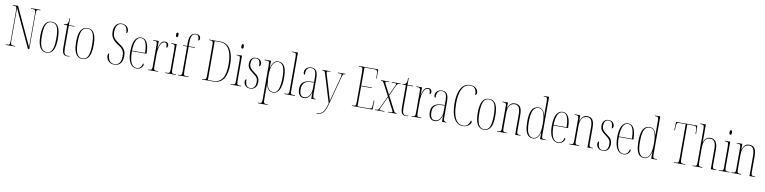

<svg xmlns="http://www.w3.org/2000/svg" viewBox="-9 -1954 13454 3376"><g transform="rotate(10 6718.0 -266.0)"><path d="M36 0V-10H54Q79 -10 91 -16Q103 -22 106.5 -40.5Q110 -59 110 -98V-616Q110 -655 106.5 -673.5Q103 -692 91 -698Q79 -704 54 -704H36V-714H131L447 -33V-616Q447 -655 443.5 -673.5Q440 -692 428 -698Q416 -704 391 -704H363V-714H531V-704H513Q488 -704 476 -698Q464 -692 460.5 -673.5Q457 -655 457 -616V0H432L120 -673V-98Q120 -59 123.5 -40.5Q127 -22 139 -16Q151 -10 176 -10H204V0Z M764 10Q689 10 648 -57Q607 -124 607 -267Q607 -405 645.5 -473.5Q684 -542 766 -542Q846 -542 883.5 -473Q921 -404 921 -267Q921 -122 881 -56Q841 10 764 10ZM765 0Q836 0 864.5 -66.5Q893 -133 893 -267Q893 -404 864.5 -468Q836 -532 764 -532Q693 -532 664 -468Q635 -404 635 -267Q635 -132 666.5 -66Q698 0 765 0Z M1136 10Q1085 10 1063.5 -22.5Q1042 -55 1042 -141V-526H982V-536Q1008 -538 1021.5 -543.5Q1035 -549 1042 -559Q1055 -576 1057 -601Q1059 -626 1060 -657H1070V-536H1170V-526H1070V-125Q1070 -50 1086.5 -25Q1103 0 1134 0Q1145 0 1154.5 -1Q1164 -2 1178 -5V5Q1153 10 1136 10Z M1403 10Q1328 10 1287 -57Q1246 -124 1246 -267Q1246 -405 1284.5 -473.5Q1323 -542 1405 -542Q1485 -542 1522.5 -473Q1560 -404 1560 -267Q1560 -122 1520 -56Q1480 10 1403 10ZM1404 0Q1475 0 1503.5 -66.5Q1532 -133 1532 -267Q1532 -404 1503.5 -468Q1475 -532 1403 -532Q1332 -532 1303 -468Q1274 -404 1274 -267Q1274 -132 1305.5 -66Q1337 0 1404 0Z M1974 10Q1923 10 1891.5 -11Q1860 -32 1845.5 -63Q1831 -94 1831 -124Q1831 -136 1835 -152Q1839 -168 1854 -168Q1854 -121 1866 -83Q1878 -45 1904.5 -22.5Q1931 0 1976 0Q2032 0 2063.5 -39Q2095 -78 2095 -163Q2095 -214 2082.5 -245Q2070 -276 2042.5 -300.5Q2015 -325 1970 -353Q1936 -375 1908 -402Q1880 -429 1863 -466.5Q1846 -504 1846 -557Q1846 -634 1883 -679Q1920 -724 1984 -724Q2025 -724 2053 -707Q2081 -690 2095.5 -664.5Q2110 -639 2110 -612Q2110 -592 2102.5 -582.5Q2095 -573 2087 -573Q2087 -641 2060.5 -677.5Q2034 -714 1984 -714Q1929 -714 1901.5 -672Q1874 -630 1874 -558Q1874 -511 1886.5 -479.5Q1899 -448 1924 -424.5Q1949 -401 1987 -376Q2025 -351 2056 -325.5Q2087 -300 2105 -263Q2123 -226 2123 -167Q2123 -85 2085.5 -37.5Q2048 10 1974 10Z M2371 10Q2298 10 2255.5 -61Q2213 -132 2213 -262Q2213 -403 2252 -472.5Q2291 -542 2362 -542Q2431 -542 2466 -474.5Q2501 -407 2501 -291V-277H2241Q2241 -131 2275.5 -65.5Q2310 0 2370 0Q2414 0 2439 -28Q2464 -56 2472 -99Q2486 -95 2486 -79Q2486 -63 2472.5 -42Q2459 -21 2433.5 -5.5Q2408 10 2371 10ZM2473 -287Q2472 -403 2446.5 -467.5Q2421 -532 2362 -532Q2304 -532 2274 -469Q2244 -406 2241 -287Z M2580 0V-10H2581Q2612 -10 2626 -14Q2640 -18 2644 -34.5Q2648 -51 2648 -86V-450Q2648 -486 2644 -502Q2640 -518 2625 -522Q2610 -526 2578 -526H2575V-536H2675V-404H2677Q2686 -443 2699 -474.5Q2712 -506 2733 -525Q2754 -544 2787 -544Q2820 -544 2835.5 -526.5Q2851 -509 2851 -484Q2851 -466 2844 -454.5Q2837 -443 2825 -443Q2825 -491 2816 -510Q2807 -529 2783 -529Q2734 -529 2705 -461Q2676 -393 2676 -274V-86Q2676 -51 2680 -34.5Q2684 -18 2699 -14Q2714 -10 2745 -10H2756V0Z M2976 -658Q2966 -658 2960.5 -666Q2955 -674 2955 -698Q2955 -721 2960.5 -729.5Q2966 -738 2976 -738Q2985 -738 2991.5 -729.5Q2998 -721 2998 -698Q2998 -674 2991.5 -666Q2985 -658 2976 -658ZM2884 0V-10H2900Q2931 -10 2945 -14.5Q2959 -19 2963 -35Q2967 -51 2967 -86V-447Q2967 -483 2963.5 -499.5Q2960 -516 2947 -521Q2934 -526 2905 -526H2899V-536H2995V-86Q2995 -51 2999 -35Q3003 -19 3017 -14.5Q3031 -10 3061 -10H3074V0Z M3108 0V-10H3125Q3150 -10 3162 -15.5Q3174 -21 3177.5 -38.5Q3181 -56 3181 -93V-526H3111V-536H3181V-596Q3181 -772 3300 -772Q3338 -772 3360 -754Q3382 -736 3382 -701Q3382 -678 3373 -671.5Q3364 -665 3356 -665Q3356 -709 3345 -735.5Q3334 -762 3298 -762Q3250 -762 3229.5 -725Q3209 -688 3209 -602V-536H3319V-526H3209V-93Q3209 -56 3212.5 -38.5Q3216 -21 3228 -15.5Q3240 -10 3265 -10H3302V0Z M3542 0V-10H3554Q3581 -10 3594.5 -15Q3608 -20 3612 -39Q3616 -58 3616 -100V-619Q3616 -658 3612 -676Q3608 -694 3595 -699Q3582 -704 3555 -704H3542V-714H3741Q3861 -714 3922 -616Q3983 -518 3983 -343Q3983 -179 3925 -89.5Q3867 0 3740 0ZM3740 -10Q3848 -10 3901.5 -90.5Q3955 -171 3955 -343Q3955 -515 3901.5 -609.5Q3848 -704 3741 -704H3644V-10Z M4142 -658Q4132 -658 4126.5 -666Q4121 -674 4121 -698Q4121 -721 4126.5 -729.5Q4132 -738 4142 -738Q4151 -738 4157.5 -729.5Q4164 -721 4164 -698Q4164 -674 4157.5 -666Q4151 -658 4142 -658ZM4050 0V-10H4066Q4097 -10 4111 -14.5Q4125 -19 4129 -35Q4133 -51 4133 -86V-447Q4133 -483 4129.5 -499.5Q4126 -516 4113 -521Q4100 -526 4071 -526H4065V-536H4161V-86Q4161 -51 4165 -35Q4169 -19 4183 -14.5Q4197 -10 4227 -10H4240V0Z M4399 10Q4358 10 4333 -6.5Q4308 -23 4296.5 -47.5Q4285 -72 4285 -95Q4285 -117 4293 -128Q4301 -139 4311 -139Q4311 -69 4331 -34.5Q4351 0 4399 0Q4445 0 4470 -30.5Q4495 -61 4495 -125Q4495 -154 4488.5 -174.5Q4482 -195 4464 -215Q4446 -235 4411 -260Q4380 -283 4355.5 -304Q4331 -325 4317 -352Q4303 -379 4303 -418Q4303 -474 4331.5 -507.5Q4360 -541 4412 -541Q4458 -541 4486.5 -515.5Q4515 -490 4515 -449Q4515 -428 4507.5 -416.5Q4500 -405 4489 -405Q4489 -470 4471.5 -500.5Q4454 -531 4413 -531Q4369 -531 4350 -501Q4331 -471 4331 -426Q4331 -377 4353 -347.5Q4375 -318 4425 -283Q4449 -267 4471.5 -247.5Q4494 -228 4508.5 -199.5Q4523 -171 4523 -127Q4523 -63 4490 -26.5Q4457 10 4399 10Z M4580 240V230H4585Q4616 230 4630 225.5Q4644 221 4648 205Q4652 189 4652 154V-451Q4652 -486 4648.5 -501.5Q4645 -517 4630 -521.5Q4615 -526 4580 -526H4565V-536H4679V-405H4681Q4697 -474 4727 -510Q4757 -546 4808 -546Q4882 -546 4919.5 -484Q4957 -422 4957 -280Q4957 -130 4917.5 -60Q4878 10 4812 10Q4759 10 4727.5 -24.5Q4696 -59 4682 -126H4680Q4681 -89 4680.5 -55.5Q4680 -22 4680 14V154Q4680 189 4684 205Q4688 221 4702 225.5Q4716 230 4746 230H4757V240ZM4812 0Q4875 0 4902 -74Q4929 -148 4929 -280Q4929 -414 4899.5 -475Q4870 -536 4808 -536Q4746 -536 4713 -470Q4680 -404 4680 -276Q4680 -191 4692 -129Q4704 -67 4733 -33.5Q4762 0 4812 0Z M5012 0V-10H5015Q5052 -10 5068 -14Q5084 -18 5088 -33.5Q5092 -49 5092 -84V-672Q5092 -709 5088 -725.5Q5084 -742 5069.5 -746Q5055 -750 5025 -750H5012V-760H5120V-84Q5120 -49 5124 -33.5Q5128 -18 5144.5 -14Q5161 -10 5197 -10H5201V0Z M5361 10Q5311 10 5280.5 -26Q5250 -62 5250 -141Q5250 -288 5426 -297L5489 -300V-371Q5489 -463 5467.5 -497.5Q5446 -532 5397 -532Q5351 -532 5328 -501.5Q5305 -471 5305 -395Q5295 -395 5288 -406.5Q5281 -418 5281 -440Q5281 -482 5312.5 -512Q5344 -542 5400 -542Q5458 -542 5487.5 -502Q5517 -462 5517 -366V-93Q5517 -56 5521.5 -38.5Q5526 -21 5536.5 -15.5Q5547 -10 5566 -10H5568V0H5491V-112H5489Q5473 -54 5439 -22Q5405 10 5361 10ZM5363 -5Q5419 -5 5454 -57Q5489 -109 5489 -191V-290L5427 -287Q5347 -283 5312.5 -244Q5278 -205 5278 -138Q5278 -73 5298.5 -39Q5319 -5 5363 -5Z M5626 230Q5675 230 5707 212Q5739 194 5762.5 149.5Q5786 105 5807 25L5658 -463Q5649 -492 5643 -505.5Q5637 -519 5627 -522.5Q5617 -526 5596 -526H5595V-536H5738V-526H5735Q5698 -526 5687.5 -522Q5677 -518 5677 -505Q5677 -497 5682.5 -478.5Q5688 -460 5696 -433L5759 -225Q5778 -163 5789.5 -124Q5801 -85 5808 -60.5Q5815 -36 5819 -17Q5827 -47 5840 -97.5Q5853 -148 5867 -200L5929 -434Q5935 -457 5939.5 -475Q5944 -493 5944 -504Q5944 -515 5936.5 -520.5Q5929 -526 5893 -526H5875V-536H6006V-526H6001Q5983 -526 5974 -520.5Q5965 -515 5958.5 -497Q5952 -479 5942 -442L5817 30Q5796 110 5771.5 156Q5747 202 5712.5 221Q5678 240 5627 240H5626Z M6216 0V-10H6233Q6258 -10 6270 -16Q6282 -22 6285.5 -40.5Q6289 -59 6289 -98V-616Q6289 -655 6285.5 -673.5Q6282 -692 6270 -698Q6258 -704 6233 -704H6216V-714H6560L6565 -550H6555L6553 -615Q6552 -656 6547 -675Q6542 -694 6526.5 -699Q6511 -704 6477 -704H6317V-380H6507V-370H6317L6315 -10H6504Q6537 -10 6551.5 -14.5Q6566 -19 6570.5 -34Q6575 -49 6576 -79L6580 -164H6590L6586 0Z M6628 0V-10H6641Q6669 -10 6682 -18Q6695 -26 6711 -61L6811 -275L6705 -478Q6688 -511 6677 -518.5Q6666 -526 6644 -526H6642V-536H6790V-526H6764Q6736 -526 6730 -522.5Q6724 -519 6724 -512Q6724 -505 6730.5 -490Q6737 -475 6749 -452L6825 -308L6892 -450Q6903 -473 6909.5 -488.5Q6916 -504 6916 -511Q6916 -519 6910 -522.5Q6904 -526 6875 -526H6836V-536H6993V-526H6982Q6957 -526 6944.5 -519.5Q6932 -513 6916 -478L6831 -296L6955 -58Q6972 -25 6982.5 -17.5Q6993 -10 7012 -10H7013V0H6863V-10H6896Q6925 -10 6931 -13.5Q6937 -17 6937 -24Q6937 -32 6930 -46.5Q6923 -61 6910 -85L6817 -264L6731 -80Q6721 -57 6714.5 -44.5Q6708 -32 6708 -24Q6708 -16 6714.5 -13Q6721 -10 6743 -10H6796V0Z M7182 10Q7131 10 7109.5 -22.5Q7088 -55 7088 -141V-526H7028V-536Q7054 -538 7067.5 -543.5Q7081 -549 7088 -559Q7101 -576 7103 -601Q7105 -626 7106 -657H7116V-536H7216V-526H7116V-125Q7116 -50 7132.5 -25Q7149 0 7180 0Q7191 0 7200.5 -1Q7210 -2 7224 -5V5Q7199 10 7182 10Z M7280 0V-10H7281Q7312 -10 7326 -14Q7340 -18 7344 -34.5Q7348 -51 7348 -86V-450Q7348 -486 7344 -502Q7340 -518 7325 -522Q7310 -526 7278 -526H7275V-536H7375V-404H7377Q7386 -443 7399 -474.5Q7412 -506 7433 -525Q7454 -544 7487 -544Q7520 -544 7535.5 -526.5Q7551 -509 7551 -484Q7551 -466 7544 -454.5Q7537 -443 7525 -443Q7525 -491 7516 -510Q7507 -529 7483 -529Q7434 -529 7405 -461Q7376 -393 7376 -274V-86Q7376 -51 7380 -34.5Q7384 -18 7399 -14Q7414 -10 7445 -10H7456V0Z M7695 10Q7645 10 7614.5 -26Q7584 -62 7584 -141Q7584 -288 7760 -297L7823 -300V-371Q7823 -463 7801.5 -497.5Q7780 -532 7731 -532Q7685 -532 7662 -501.5Q7639 -471 7639 -395Q7629 -395 7622 -406.5Q7615 -418 7615 -440Q7615 -482 7646.5 -512Q7678 -542 7734 -542Q7792 -542 7821.5 -502Q7851 -462 7851 -366V-93Q7851 -56 7855.5 -38.5Q7860 -21 7870.5 -15.5Q7881 -10 7900 -10H7902V0H7825V-112H7823Q7807 -54 7773 -22Q7739 10 7695 10ZM7697 -5Q7753 -5 7788 -57Q7823 -109 7823 -191V-290L7761 -287Q7681 -283 7646.5 -244Q7612 -205 7612 -138Q7612 -73 7632.5 -39Q7653 -5 7697 -5Z M8196 10Q8128 10 8081 -36Q8034 -82 8010 -165Q7986 -248 7986 -360Q7986 -472 8010 -553.5Q8034 -635 8082.5 -679.5Q8131 -724 8202 -724Q8267 -724 8306 -690Q8345 -656 8345 -611Q8345 -589 8337 -577.5Q8329 -566 8319 -566Q8319 -637 8293 -675.5Q8267 -714 8205 -714Q8137 -714 8095 -669Q8053 -624 8033.5 -544Q8014 -464 8014 -359Q8014 -253 8033.5 -172Q8053 -91 8094.5 -45.5Q8136 0 8200 0Q8254 0 8283 -31.5Q8312 -63 8323 -112Q8341 -105 8341 -87Q8341 -67 8322.5 -44.5Q8304 -22 8271.5 -6Q8239 10 8196 10Z M8574 10Q8499 10 8458 -57Q8417 -124 8417 -267Q8417 -405 8455.5 -473.5Q8494 -542 8576 -542Q8656 -542 8693.5 -473Q8731 -404 8731 -267Q8731 -122 8691 -56Q8651 10 8574 10ZM8575 0Q8646 0 8674.5 -66.5Q8703 -133 8703 -267Q8703 -404 8674.5 -468Q8646 -532 8574 -532Q8503 -532 8474 -468Q8445 -404 8445 -267Q8445 -132 8476.5 -66Q8508 0 8575 0Z M8807 0V-10H8815Q8846 -10 8860 -14.5Q8874 -19 8878 -35Q8882 -51 8882 -86V-451Q8882 -486 8878 -502Q8874 -518 8860 -522Q8846 -526 8815 -526H8810V-536H8909V-431H8911Q8925 -481 8954.5 -511.5Q8984 -542 9032 -542Q9100 -542 9130 -498.5Q9160 -455 9160 -363V-86Q9160 -51 9164 -35Q9168 -19 9181.5 -14.5Q9195 -10 9224 -10H9228V0H9132V-364Q9132 -441 9109.5 -484Q9087 -527 9032 -527Q8999 -527 8971 -508.5Q8943 -490 8926.5 -447.5Q8910 -405 8910 -333V-86Q8910 -51 8914 -35Q8918 -19 8932 -14.5Q8946 -10 8976 -10H8982V0Z M9450 10Q9404 10 9370.5 -16Q9337 -42 9319 -103Q9301 -164 9301 -267Q9301 -372 9320.5 -432.5Q9340 -493 9374.5 -518.5Q9409 -544 9454 -544Q9551 -544 9576 -415H9578Q9577 -461 9576.5 -489.5Q9576 -518 9576 -544V-666Q9576 -706 9572 -723.5Q9568 -741 9555 -745.5Q9542 -750 9514 -750H9509V-760H9604V-76Q9604 -47 9608.5 -32.5Q9613 -18 9626.5 -14Q9640 -10 9667 -10H9677V0H9576V-122H9574Q9543 10 9450 10ZM9451 0Q9577 0 9577 -265Q9577 -399 9550.5 -466.5Q9524 -534 9456 -534Q9417 -534 9388.5 -509Q9360 -484 9344.5 -425Q9329 -366 9329 -265Q9329 -120 9361 -60Q9393 0 9451 0Z M9897 10Q9824 10 9781.5 -61Q9739 -132 9739 -262Q9739 -403 9778 -472.5Q9817 -542 9888 -542Q9957 -542 9992 -474.5Q10027 -407 10027 -291V-277H9767Q9767 -131 9801.5 -65.5Q9836 0 9896 0Q9940 0 9965 -28Q9990 -56 9998 -99Q10012 -95 10012 -79Q10012 -63 9998.5 -42Q9985 -21 9959.5 -5.5Q9934 10 9897 10ZM9999 -287Q9998 -403 9972.5 -467.5Q9947 -532 9888 -532Q9830 -532 9800 -469Q9770 -406 9767 -287Z M10098 0V-10H10106Q10137 -10 10151 -14.5Q10165 -19 10169 -35Q10173 -51 10173 -86V-451Q10173 -486 10169 -502Q10165 -518 10151 -522Q10137 -526 10106 -526H10101V-536H10200V-431H10202Q10216 -481 10245.5 -511.5Q10275 -542 10323 -542Q10391 -542 10421 -498.5Q10451 -455 10451 -363V-86Q10451 -51 10455 -35Q10459 -19 10472.5 -14.5Q10486 -10 10515 -10H10519V0H10423V-364Q10423 -441 10400.5 -484Q10378 -527 10323 -527Q10290 -527 10262 -508.5Q10234 -490 10217.5 -447.5Q10201 -405 10201 -333V-86Q10201 -51 10205 -35Q10209 -19 10223 -14.5Q10237 -10 10267 -10H10273V0Z M10695 10Q10654 10 10629 -6.5Q10604 -23 10592.5 -47.5Q10581 -72 10581 -95Q10581 -117 10589 -128Q10597 -139 10607 -139Q10607 -69 10627 -34.5Q10647 0 10695 0Q10741 0 10766 -30.5Q10791 -61 10791 -125Q10791 -154 10784.5 -174.5Q10778 -195 10760 -215Q10742 -235 10707 -260Q10676 -283 10651.5 -304Q10627 -325 10613 -352Q10599 -379 10599 -418Q10599 -474 10627.5 -507.5Q10656 -541 10708 -541Q10754 -541 10782.5 -515.5Q10811 -490 10811 -449Q10811 -428 10803.5 -416.5Q10796 -405 10785 -405Q10785 -470 10767.5 -500.5Q10750 -531 10709 -531Q10665 -531 10646 -501Q10627 -471 10627 -426Q10627 -377 10649 -347.5Q10671 -318 10721 -283Q10745 -267 10767.5 -247.5Q10790 -228 10804.5 -199.5Q10819 -171 10819 -127Q10819 -63 10786 -26.5Q10753 10 10695 10Z M11064 10Q10991 10 10948.5 -61Q10906 -132 10906 -262Q10906 -403 10945 -472.5Q10984 -542 11055 -542Q11124 -542 11159 -474.5Q11194 -407 11194 -291V-277H10934Q10934 -131 10968.5 -65.5Q11003 0 11063 0Q11107 0 11132 -28Q11157 -56 11165 -99Q11179 -95 11179 -79Q11179 -63 11165.5 -42Q11152 -21 11126.5 -5.5Q11101 10 11064 10ZM11166 -287Q11165 -403 11139.5 -467.5Q11114 -532 11055 -532Q10997 -532 10967 -469Q10937 -406 10934 -287Z M11435 10Q11389 10 11355.5 -16Q11322 -42 11304 -103Q11286 -164 11286 -267Q11286 -372 11305.5 -432.5Q11325 -493 11359.5 -518.5Q11394 -544 11439 -544Q11536 -544 11561 -415H11563Q11562 -461 11561.5 -489.5Q11561 -518 11561 -544V-666Q11561 -706 11557 -723.5Q11553 -741 11540 -745.5Q11527 -750 11499 -750H11494V-760H11589V-76Q11589 -47 11593.5 -32.5Q11598 -18 11611.5 -14Q11625 -10 11652 -10H11662V0H11561V-122H11559Q11528 10 11435 10ZM11436 0Q11562 0 11562 -265Q11562 -399 11535.5 -466.5Q11509 -534 11441 -534Q11402 -534 11373.5 -509Q11345 -484 11329.5 -425Q11314 -366 11314 -265Q11314 -120 11346 -60Q11378 0 11436 0Z M11963 0V-10H11997Q12022 -10 12034 -16Q12046 -22 12049.5 -40.5Q12053 -59 12053 -98V-704H11947Q11908 -704 11898.5 -690Q11889 -676 11887 -635L11884 -563H11874L11879 -714H12258L12263 -563H12253L12250 -635Q12249 -676 12239 -690Q12229 -704 12190 -704H12081V-98Q12081 -59 12084.5 -40.5Q12088 -22 12100 -16Q12112 -10 12137 -10H12170V0Z M12299 0V-10H12308Q12339 -10 12353 -14.5Q12367 -19 12371 -35Q12375 -51 12375 -86V-674Q12375 -708 12371 -724Q12367 -740 12355 -745Q12343 -750 12318 -750H12302V-760H12403V-495Q12403 -489 12403 -485Q12403 -481 12403 -471Q12403 -461 12402 -436H12404Q12415 -485 12447.5 -513.5Q12480 -542 12526 -542Q12585 -542 12619 -497.5Q12653 -453 12653 -364V-84Q12653 -52 12656.5 -36Q12660 -20 12673 -15Q12686 -10 12714 -10H12722V0H12625V-364Q12625 -445 12602 -486Q12579 -527 12520 -527Q12463 -527 12433 -481Q12403 -435 12403 -333V-86Q12403 -51 12407 -35Q12411 -19 12425 -14.5Q12439 -10 12469 -10H12474V0Z M12858 -658Q12848 -658 12842.5 -666Q12837 -674 12837 -698Q12837 -721 12842.5 -729.5Q12848 -738 12858 -738Q12867 -738 12873.5 -729.5Q12880 -721 12880 -698Q12880 -674 12873.5 -666Q12867 -658 12858 -658ZM12766 0V-10H12782Q12813 -10 12827 -14.5Q12841 -19 12845 -35Q12849 -51 12849 -86V-447Q12849 -483 12845.5 -499.5Q12842 -516 12829 -521Q12816 -526 12787 -526H12781V-536H12877V-86Q12877 -51 12881 -35Q12885 -19 12899 -14.5Q12913 -10 12943 -10H12956V0Z M12991 0V-10H12999Q13030 -10 13044 -14.5Q13058 -19 13062 -35Q13066 -51 13066 -86V-451Q13066 -486 13062 -502Q13058 -518 13044 -522Q13030 -526 12999 -526H12994V-536H13093V-431H13095Q13109 -481 13138.5 -511.5Q13168 -542 13216 -542Q13284 -542 13314 -498.5Q13344 -455 13344 -363V-86Q13344 -51 13348 -35Q13352 -19 13365.5 -14.5Q13379 -10 13408 -10H13412V0H13316V-364Q13316 -441 13293.5 -484Q13271 -527 13216 -527Q13183 -527 13155 -508.5Q13127 -490 13110.5 -447.5Q13094 -405 13094 -333V-86Q13094 -51 13098 -35Q13102 -19 13116 -14.5Q13130 -10 13160 -10H13166V0Z"/></g></svg>

Font: Noto Serif Display ExtraCondensed Thin
Style: Regular
Weight: 100
Width: 2
Designer: Monotype Design Team
Foundry: Monotype Imaging Inc.
Version: Version 2.009